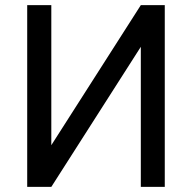

<svg xmlns="http://www.w3.org/2000/svg" viewBox="-20 -731 753 751"><path d="M530.8 -710.9H624.5V0H530.8V-547.9L180.7 0H86.4V-710.9H180.7V-163.1Z"/></svg>

Font: Roboto
Style: Regular
Weight: 400
Designer: Google
Version: Version 2.134; 2016; ttfautohint (v1.6)